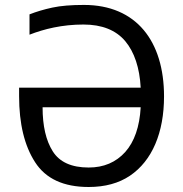

<svg xmlns="http://www.w3.org/2000/svg" viewBox="-20 -745 740 775"><path d="M316.9 -646C391.6 -646 447.8 -623.5 485.4 -579.1C522.5 -534.7 543.5 -471.7 547.9 -391.1H57.1V-356.9C57.1 -245.6 78.6 -156.7 121.6 -90.3C164.6 -23.4 236.8 9.8 337.9 9.8C403.8 9.8 459.5 -5.4 504.4 -35.6C594.2 -96.2 642.1 -209.5 642.1 -356C642.1 -578.1 530.8 -725.1 318.8 -725.1C267.6 -725.1 225.1 -721.7 191.4 -714.4C157.2 -707 126.5 -697.8 99.1 -687V-605C157.7 -627.9 230.5 -646 316.9 -646ZM337.9 -68.8C268.6 -68.8 220.2 -90.8 192.9 -134.3C165.5 -177.7 151.9 -236.8 151.9 -312H547.9C543.5 -233.4 522.5 -172.9 485.4 -131.3C447.8 -89.8 398.9 -68.8 337.9 -68.8Z"/></svg>

Font: Avrile Sans
Style: Regular
Weight: 400
Designer: Monotype Design Team, Google (font), Stefan Peev (BGR Cyrillic), Cristiano Sobral (main changes)
Foundry: The Avrile Sans Project Authors
Version: Version 3.110